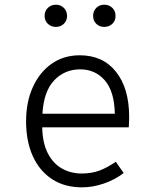

<svg xmlns="http://www.w3.org/2000/svg" viewBox="-20 -782 655 812"><path d="M158.5 -243.6Q160 -175.9 182.8 -132.6Q205.6 -89.2 243.1 -68.7Q280.5 -48.2 324.6 -48.2Q367.2 -48.2 400.3 -60.5Q433.3 -72.8 469.7 -97.9L503.1 -50.3Q465.6 -21.5 418.7 -5.6Q371.8 10.3 327.2 10.3Q252.8 10.3 199.7 -24.6Q146.7 -59.5 118.5 -122.3Q90.3 -185.1 90.3 -268.7Q90.3 -350.8 119 -413.8Q147.7 -476.9 198.7 -512.6Q249.7 -548.2 317.4 -548.2Q415.4 -548.2 470.8 -478.2Q526.2 -408.2 526.2 -287.7Q526.2 -273.8 525.6 -262.8Q525.1 -251.8 524.6 -243.6ZM319 -488.7Q253.8 -488.7 209.5 -442.6Q165.1 -396.4 159.5 -301H465.6Q463.6 -395.9 423.1 -442.3Q382.6 -488.7 319 -488.7ZM216.9 -668.2Q195.9 -668.2 182.3 -681.3Q168.7 -694.4 168.7 -714.4Q168.7 -735.4 182.3 -748.7Q195.9 -762.1 216.9 -762.1Q236.4 -762.1 250 -748.7Q263.6 -735.4 263.6 -714.4Q263.6 -694.4 250 -681.3Q236.4 -668.2 216.9 -668.2ZM420.5 -668.2Q400.5 -668.2 387.2 -681.3Q373.8 -694.4 373.8 -714.4Q373.8 -735.4 387.2 -748.7Q400.5 -762.1 420.5 -762.1Q441.5 -762.1 455.1 -748.7Q468.7 -735.4 468.7 -714.4Q468.7 -694.4 455.1 -681.3Q441.5 -668.2 420.5 -668.2Z"/></svg>

Font: Fira Code Light
Style: Regular
Weight: 300
Monospace: yes
Designer: Carrois Corporate, Edenspiekermann AG, Nikita Prokopov
Foundry: Carrois Corporate, Edenspiekermann AG, Nikita Prokopov
Version: Version 6.000; ttfautohint (v1.8.2) -l 8 -r 50 -G 200 -x 14 